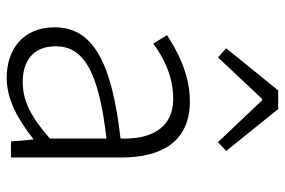

<svg xmlns="http://www.w3.org/2000/svg" viewBox="-162 -696 870 587"><g transform="rotate(90 273.5 -402.0)"><path d="M127 -658 155 -633 282 -768H286L414 -633L441 -658L313 -817H256ZM218 13C286 13 348 -24 404 -68H406L412 0H461V-338C461 -456 416 -547 289 -547C202 -547 128 -504 87 -477L113 -435C150 -463 209 -496 281 -496C381 -496 406 -414 403 -335C168 -308 63 -250 63 -134C63 -35 132 13 218 13ZM230 -36C170 -36 121 -64 121 -137C121 -219 192 -268 403 -292V-119C339 -63 290 -36 230 -36Z"/></g></svg>

Font: Spoqa Han Sans Neo Light
Style: Regular
Weight: 300
Designer: [Spoqa Han Sans Neo] Dong-huui Kim ___ Younghwa Kang ___ Yujin Lee ___ [Noto Sans] Ryoko NISHIZUKA ____ (kana & ideograp
Foundry: Spoqa (http://www.spoqa-han-sans.com)
Version: Version 1.100;hotconv 1.0.109;makeotfexe 2.5.65596